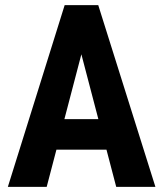

<svg xmlns="http://www.w3.org/2000/svg" viewBox="-20 -731 637 751"><path d="M396.5 -145.5H200.7L162.6 0H10.7L232.9 -710.9H364.3L587.9 0H434.6ZM231.9 -265.1H364.7L298.3 -518.6Z"/></svg>

Font: Roboto Condensed
Style: Bold
Weight: 700
Designer: Google
Version: Version 2.134; 2016